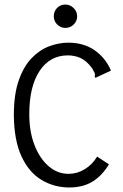

<svg xmlns="http://www.w3.org/2000/svg" viewBox="-20 -816 540 846"><path d="M285 10Q218 10 162.5 -23.5Q107 -57 74.5 -127.5Q42 -198 41 -308Q41 -400 62.5 -461.5Q84 -523 119 -559.5Q154 -596 196.5 -612Q239 -628 281 -628Q349 -628 397 -594.5Q445 -561 469 -505L409 -477L400 -473L397 -480Q400 -488 397 -494.5Q394 -501 386 -515Q361 -549 334.5 -560.5Q308 -572 279 -572Q200 -572 154.5 -503.5Q109 -435 109 -313Q109 -235 132.5 -175.5Q156 -116 195 -83Q234 -50 282 -50Q320 -50 353.5 -70.5Q387 -91 408 -126L460 -92Q430 -42 388 -16Q346 10 285 10ZM268 -693Q247 -693 232 -708Q217 -723 217 -744Q217 -766 231.5 -781Q246 -796 268 -796Q289 -796 304.5 -780.5Q320 -765 320 -744Q320 -723 304.5 -708Q289 -693 268 -693Z"/></svg>

Font: Inconsolata Nerd Font Mono
Style: Regular
Weight: 400
Monospace: yes
Designer: Raph Levien, Cyreal, Brenton Simpson
Foundry: Raph Levien, Cyreal, Google
Version: Version 3.000; ttfautohint (v1.8.3);Nerd Fonts 3.0.2